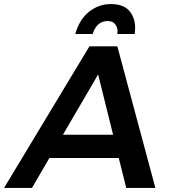

<svg xmlns="http://www.w3.org/2000/svg" viewBox="-74 -929 841 949"><path d="M592 -761H506L507 -774Q507 -793 495.5 -809Q484 -825 458 -825Q428.5 -825 410.2 -806.8Q392 -788.5 384 -761H298Q320 -836 368 -872.5Q416 -909 473 -909Q536 -909 565 -875.5Q594 -842 594 -791ZM694 0H550L513 -148H170L84 0H-54L368 -700H506ZM485 -263 411 -561 237 -263Z"/></svg>

Font: Argentum Sans Medium
Style: Italic
Weight: 500
Italic angle: -11°
Designer: Julieta Ulanovsky (font), Cristiano Sobral (main changes and remaster)
Foundry: Julieta Ulanovsky (font), Cristiano Sobral (main changes and remaster)
Version: Version 2.007;June 15, 2022;FontCreator 14.0.0.2814 64-bit; 